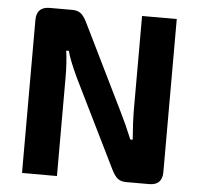

<svg xmlns="http://www.w3.org/2000/svg" viewBox="-50 -742 823 794"><g transform="rotate(5 361.0 -345.0)"><path d="M652 -690V-55Q652 0 598 0H503Q480 0 467 -10.5Q454 -21 442 -45L261 -413Q227 -486 219 -520H208Q215 -470 215 -410V0H70V-635Q70 -690 125 -690H218Q241 -690 254 -679.5Q267 -669 279 -645L454 -288Q479 -238 504 -177H514Q508 -255 508 -293V-690Z"/></g></svg>

Font: Exo 2.0
Style: Bold
Weight: 700
Designer: Natanael Gama
Version: Version 1.001;PS 001.001;hotconv 1.0.70;makeotf.lib2.5.58329